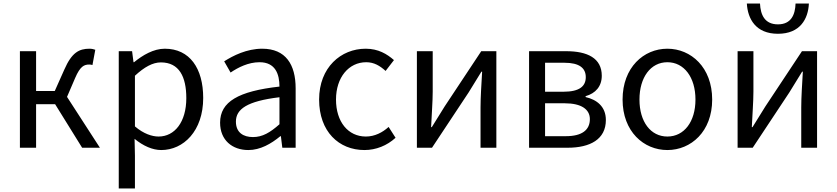

<svg xmlns="http://www.w3.org/2000/svg" viewBox="-20 -831 4708 1080"><path d="M357 -286 403 -393C431 -458 453 -468 482 -468C490 -468 494 -467 500 -465L516 -551C508 -554 496 -557 484 -557C425 -557 384 -536 342 -440L288 -319H183V-543H92V0H183V-245H290L442 0H542Z M648 229H739V45L737 -50C786 -10 838 13 887 13C1012 13 1123 -94 1123 -280C1123 -447 1047 -557 907 -557C844 -557 783 -521 734 -481H731L723 -543H648ZM872 -63C836 -63 788 -78 739 -120V-405C792 -454 839 -480 885 -480C988 -480 1028 -399 1028 -279C1028 -144 962 -63 872 -63Z M1377 13C1444 13 1505 -22 1557 -65H1560L1568 0H1643V-334C1643 -468 1587 -557 1455 -557C1368 -557 1291 -518 1241 -486L1277 -423C1320 -452 1377 -481 1440 -481C1529 -481 1552 -414 1552 -344C1321 -318 1218 -259 1218 -141C1218 -43 1286 13 1377 13ZM1403 -60C1349 -60 1307 -85 1307 -147C1307 -217 1369 -262 1552 -284V-132C1499 -85 1456 -60 1403 -60Z M2030 13C2095 13 2157 -12 2205 -56L2166 -117C2132 -86 2088 -63 2038 -63C1938 -63 1870 -146 1870 -271C1870 -396 1942 -481 2040 -481C2084 -481 2117 -461 2149 -432L2196 -493C2157 -527 2108 -557 2037 -557C1898 -557 1775 -452 1775 -271C1775 -91 1886 13 2030 13Z M2325 0H2410L2616 -311C2636 -344 2667 -394 2688 -428H2692C2688 -357 2683 -284 2683 -227V0H2772V-543H2687L2481 -232C2461 -199 2430 -149 2409 -116H2405C2408 -186 2414 -259 2414 -316V-543H2325Z M2956 0H3173C3299 0 3388 -47 3388 -156C3388 -233 3335 -271 3274 -285V-290C3330 -306 3365 -345 3365 -405C3365 -504 3284 -543 3165 -543H2956ZM3046 -315V-478H3155C3239 -478 3275 -448 3275 -397C3275 -346 3240 -315 3149 -315ZM3046 -65V-250H3157C3250 -250 3298 -216 3298 -161C3298 -100 3254 -65 3163 -65Z M3734 13C3867 13 3986 -91 3986 -271C3986 -452 3867 -557 3734 -557C3601 -557 3482 -452 3482 -271C3482 -91 3601 13 3734 13ZM3734 -63C3640 -63 3577 -146 3577 -271C3577 -396 3640 -481 3734 -481C3828 -481 3892 -396 3892 -271C3892 -146 3828 -63 3734 -63Z M4129 0H4214L4420 -311C4440 -344 4471 -394 4492 -428H4496C4492 -357 4487 -284 4487 -227V0H4576V-543H4491L4285 -232C4265 -199 4234 -149 4213 -116H4209C4212 -186 4218 -259 4218 -316V-543H4129ZM4356 -641C4481 -641 4526 -725 4530 -811H4455C4453 -748 4430 -694 4356 -694C4281 -694 4258 -748 4255 -811H4181C4186 -725 4231 -641 4356 -641Z"/></svg>

Font: Noto Sans CJK TC Regular
Style: Regular
Weight: 400
Designer: Ryoko NISHIZUKA (kana & ideographs); Paul D. Hunt (Latin, Greek & Cyrillic); Wenlong ZHANG (bopomofo); Sandoll Communica
Foundry: Adobe Systems Incorporated
Version: Version 1.001;PS 1.001;hotconv 1.0.78;makeotf.lib2.5.61930